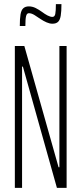

<svg xmlns="http://www.w3.org/2000/svg" viewBox="-20 -911 394 931"><path d="M52 0V-688H98L264 -100H268V-688H303V0H256L91 -588H87V0ZM76 -785Q76 -820 79.5 -841Q83 -862 93 -871Q103 -880 120 -880Q137 -880 153 -872Q169 -864 184 -853Q197 -843 210.5 -836Q224 -829 234 -829Q245 -829 248 -843Q251 -857 251 -891H278Q278 -856 274.5 -835Q271 -814 261.5 -805Q252 -796 234 -796Q221 -796 206 -802.5Q191 -809 176 -819Q163 -828 148 -837.5Q133 -847 120 -847Q110 -847 106.5 -833Q103 -819 103 -785Z"/></svg>

Font: Saira UltraCondensed Thin
Style: Regular
Weight: 250
Width: 1
Designer: Hector Gatti with collaboration of the Omnibus-Type team
Foundry: Omnibus-Type
Version: Version 1.101